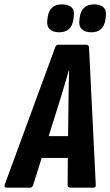

<svg xmlns="http://www.w3.org/2000/svg" viewBox="-48 -860 505 880"><path d="M-17 0Q-30 0 -27 -12L205 -643Q209 -655 219 -655H347Q359 -655 360 -643L391 -12Q392 0 378 0H275Q262 0 262 -12L263 -136H143L104 -12Q100 0 91 0ZM226 -398 175 -236H264L266 -398Q266 -433 267 -467.5Q268 -502 269 -536H267Q257 -502 247 -467.5Q237 -433 226 -398ZM370 -712Q342 -712 327 -726.5Q312 -741 316 -769L318 -784Q327 -840 384 -840Q412 -840 426.5 -826Q441 -812 437 -784L435 -769Q426 -712 370 -712ZM223 -712Q195 -712 180 -726.5Q165 -741 169 -769L171 -784Q180 -840 237 -840Q265 -840 280 -826Q295 -812 290 -784L288 -769Q279 -712 223 -712Z"/></svg>

Font: Sofia Sans Extra Condensed ExtraBold
Style: Italic
Weight: 800
Italic angle: -9°
Designer: Botio Nikoltchev, Ani Petrova
Foundry: lettersoup
Version: Version 4.101; ttfautohint (v1.8.4.7-5d5b)